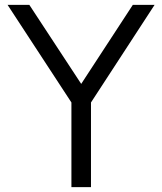

<svg xmlns="http://www.w3.org/2000/svg" viewBox="-20 -765 663 785"><path d="M272 0H352V-346L612 -745H523L312 -422L100 -745H11L272 -346Z"/></svg>

Font: Mluvka
Style: Regular
Weight: 400
Designer: Modified by Jiří Krblich, Original typeface by Gumpita Rahayu
Foundry: Gumpita Rahayu & Jiří Krblich
Version: Version 2.000;Glyphs 3.1.1 (3134)